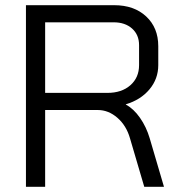

<svg xmlns="http://www.w3.org/2000/svg" viewBox="-20 -720 690 740"><path d="M80 -700H420Q497 -700 543.5 -656.5Q590 -613 590 -542V-469Q590 -416 556 -375.5Q522 -335 465 -318V-317Q495 -301 519.5 -266Q544 -231 557 -187L612 0H536L481 -187Q467 -236 432.5 -266Q398 -296 357 -296H154V0H80ZM394 -362Q449 -362 482.5 -391.5Q516 -421 516 -469V-546Q516 -586 489 -610Q462 -634 418 -634H154V-362Z"/></svg>

Font: Bai Jamjuree
Style: Regular
Weight: 400
Designer: Katatrad Aksorn Co.,Ltd.
Foundry: Cadson Demak Co.,Ltd.
Version: Version 1.000; ttfautohint (v1.6)